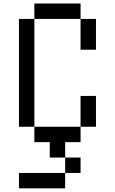

<svg xmlns="http://www.w3.org/2000/svg" viewBox="-20 -801 648 1082"><path d="M434 -694.4H173.6V-781.2H434ZM434 -694.4H520.8V-520.8H434ZM173.6 -694.4V-86.8H86.8V-694.4ZM347.2 173.6V86.8H434V173.6ZM347.2 173.6V260.4H86.8V173.6ZM347.2 86.8H260.4V0H173.6V-86.8H434V0H347.2ZM434 -86.8V-260.4H520.8V-86.8Z"/></svg>

Font: 8-bit Operator+
Style: Regular
Weight: 400
Designer: GrandChaos9000
Foundry: Grand Chaos Productions
Version: Version 1.2.0 - April 24, 2014